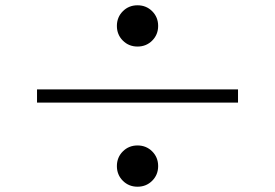

<svg xmlns="http://www.w3.org/2000/svg" viewBox="-20 -731 1040 726"><path d="M422 -633Q422 -666 444.5 -688.5Q467 -711 500 -711Q533 -711 555.5 -688.5Q578 -666 578 -633Q578 -600 555.5 -577.5Q533 -555 500 -555Q467 -555 444.5 -577.5Q422 -600 422 -633ZM880 -343H120V-393H880ZM422 -103Q422 -136 444.5 -158.5Q467 -181 500 -181Q533 -181 555.5 -158.5Q578 -136 578 -103Q578 -70 555.5 -47.5Q533 -25 500 -25Q467 -25 444.5 -47.5Q422 -70 422 -103Z"/></svg>

Font: Noto Serif JP ExtraLight Black
Style: Regular
Weight: 900
Version: Version 2.003-H1;hotconv 1.1.1;makeotfexe 2.6.0